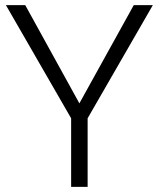

<svg xmlns="http://www.w3.org/2000/svg" viewBox="-20 -725 618 745"><path d="M573 -705 320 -266V0H256V-266L3 -705H78L288 -324L499 -705Z"/></svg>

Font: Freesentation 3 Light
Style: Regular
Weight: 300
Designer: glyphs from Roboto by Christian Robertson / Hangul glyphs from Noto Sans CJK(Source Han Sans) by Jang Soo-young and Kang
Foundry: PT&
Version: Version 2.001